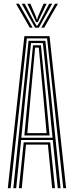

<svg xmlns="http://www.w3.org/2000/svg" viewBox="-20 -990 389 1010"><path d="M21.1 0 108.3 -800H240.5L327.7 0H312.9L227.7 -787.9H121.2L35.9 0ZM79.5 0 104.7 -241.3H244.1L269.3 0H254.4L232 -229.2H116.8L94.4 0ZM50.1 0 130.2 -775.5H218.6L298.7 0H283.8L257.6 -253.4H91.2L65 0ZM92.1 -265.5H256.4L234.8 -481.8L205.7 -763.4H143.1L113.6 -481.8ZM108.2 -277.5 127.6 -481.8 153.6 -751.8H195.3L221.6 -481.8L240.7 -277.5ZM123.7 -289.6H225.2L208 -481.8L184 -739.6H164.8L140.9 -481.8ZM64.3 -970.2H79.8L151.7 -844.4H136.6ZM94.4 -970.2H110.4L159.7 -876L172.3 -854.7H176.7L189.2 -876L238.6 -970.2H254.5L184.5 -844.4H164.4ZM124.2 -970.2H140.1L169.2 -902.4L173.1 -887.8H175.9L179.8 -902.4L209.2 -970.2H225.1L188.1 -893.1L178.9 -873.2H170L160.7 -893.1ZM269.2 -970.2H284.7L212.3 -844.4H197.2Z"/></svg>

Font: Big Shoulders Inline Display SC Thin
Style: Regular
Weight: 100
Designer: Patric King
Foundry: XO Type Co
Version: Version 2.002